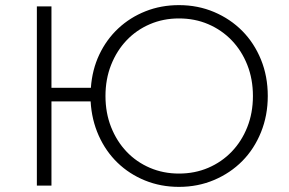

<svg xmlns="http://www.w3.org/2000/svg" viewBox="-20 -725 1129 750"><path d="M679 -47Q741 -47 793.5 -69.5Q846 -92 885 -132.5Q924 -173 946 -228.5Q968 -284 968 -350Q968 -416 946 -471.5Q924 -527 885 -567.5Q846 -608 793.5 -630.5Q741 -653 679 -653Q618 -653 565.5 -630.5Q513 -608 474.5 -567.5Q436 -527 414 -471.5Q392 -416 392 -350Q392 -284 414 -228.5Q436 -173 474.5 -132.5Q513 -92 565.5 -69.5Q618 -47 679 -47ZM679 5Q608 5 546.5 -20Q485 -45 439 -89.5Q393 -134 365.5 -195.5Q338 -257 334 -329H181V0H124V-700H181V-382H335Q340 -453 368 -512Q396 -571 442 -614Q488 -657 548.5 -681Q609 -705 679 -705Q753 -705 816.5 -678Q880 -651 926.5 -604Q973 -557 999.5 -492Q1026 -427 1026 -350Q1026 -274 999.5 -208.5Q973 -143 926.5 -96Q880 -49 816.5 -22Q753 5 679 5Z"/></svg>

Font: Montserrat-Alt1 Light
Style: Regular
Weight: 300
Designer: Differentunic
Foundry: Differentunic
Version: Version 7.222